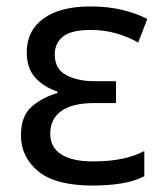

<svg xmlns="http://www.w3.org/2000/svg" viewBox="-20 -566 510 596"><path d="M268 10Q152 10 98.5 -34.5Q45 -79 45 -146Q45 -206 78.5 -235Q112 -264 158 -277V-282Q115 -296 89 -325.5Q63 -355 63 -403Q63 -471 115 -508.5Q167 -546 261 -546Q317 -546 362.5 -534.5Q408 -523 437 -507L409 -434Q377 -452 340.5 -462.5Q304 -473 261 -473Q201 -473 175.5 -452.5Q150 -432 150 -397Q150 -351 186.5 -332.5Q223 -314 271 -314H340V-246H271Q205 -246 170.5 -221.5Q136 -197 136 -151Q136 -108 170.5 -86.5Q205 -65 268 -65Q320 -65 358.5 -73Q397 -81 428 -97V-19Q397 -3 356 3.5Q315 10 268 10Z"/></svg>

Font: Go Noto Current
Style: Regular
Weight: 400
Designer: Monotype Design Team
Foundry: Monotype Imaging Inc.
Version: Version 2.007; ttfautohint (v1.8) -l 8 -r 50 -G 200 -x 14 -D